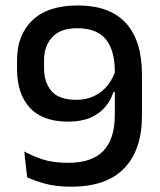

<svg xmlns="http://www.w3.org/2000/svg" viewBox="-20 -672 588 704"><path d="M265.5 -652Q382 -652 441.2 -587.8Q500.5 -523.5 500.5 -398.5V-247.5Q500.5 -122.5 435.5 -55Q370.5 12.5 241.5 12.5Q186 12.5 146.5 1.8Q107 -9 79.5 -22L69 -116.5Q101 -99 138.2 -87Q175.5 -75 230 -75Q317.5 -75 359.2 -119Q401 -163 401 -250.5V-408.5Q401 -488 367.8 -528.2Q334.5 -568.5 263.5 -568.5Q201.5 -568.5 171.5 -535.8Q141.5 -503 141.5 -451V-422Q141.5 -369.5 169 -337.8Q196.5 -306 260.5 -306Q296 -306 325 -319.8Q354 -333.5 374.8 -359.2Q395.5 -385 405.5 -420.5L412.5 -334.5H396Q386 -303.5 365 -279Q344 -254.5 310.8 -240.2Q277.5 -226 230 -226Q136 -226 89.2 -277Q42.5 -328 42.5 -419V-452.5Q42.5 -543.5 99 -597.8Q155.5 -652 265.5 -652Z"/></svg>

Font: Anek Kannada Medium
Style: Regular
Weight: 500
Designer: Vaishnavi Murthy, Maithili Shingre (Kannada) & Yesha Goshar (Latin)
Foundry: Ek Type
Version: Version 1.003